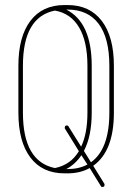

<svg xmlns="http://www.w3.org/2000/svg" viewBox="-20 -684 525 762"><path d="M394 45Q395 47 395 49Q395 58 387 58Q381 58 380 54L336 -17Q298 4 248 4H236Q148 4 100.5 -59Q53 -122 53 -237V-423Q53 -538 100.5 -601Q148 -664 236 -664H248Q336 -664 384 -601Q432 -538 432 -423V-237Q432 -84 350 -26ZM344 -237Q344 -144 313 -85L341 -40Q414 -92 414 -237V-423Q414 -533 371.5 -589.5Q329 -646 248 -646H243Q344 -595 344 -423ZM71 -423V-237Q71 -43 198 -17Q261 -30 293 -84L238 -173Q237 -174 237 -177Q237 -186 245 -186Q251 -186 252 -182L302 -102Q327 -154 327 -237V-423Q327 -519 294 -575Q261 -631 198 -642Q71 -617 71 -423ZM248 -13Q293 -13 327 -31L303 -68Q279 -32 243 -13Z"/></svg>

Font: Libertine Sup Thin
Style: Regular
Weight: 100
Designer: Bastien Sozeau
Foundry: NBR — Bastien Sozeau
Version: Version 2.003; ttfautohint (v1.8.4.7-5d5b);gftools[0.9.33]